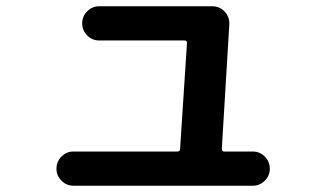

<svg xmlns="http://www.w3.org/2000/svg" viewBox="-20 -586 1040 612"><path d="M214 6Q192 6 176 -10Q160 -26 160 -48Q160 -71 176 -87Q192 -103 214 -103H545Q554 -103 554 -111L576 -449Q576 -457 568 -457H296Q274 -457 258 -473Q242 -489 242 -512Q242 -534 258 -550Q274 -566 296 -566H657Q680 -566 696 -549Q712 -532 711 -509L687 -111Q687 -103 695 -103H786Q808 -103 824 -87Q840 -71 840 -48Q840 -26 824 -10Q808 6 786 6Z"/></svg>

Font: Rounded Mplus 1c Bold
Style: Bold
Weight: 700
Version: Version 1.059.20150529